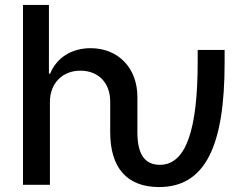

<svg xmlns="http://www.w3.org/2000/svg" viewBox="-20 -748 1002 777"><path d="M73 0H182V-336C182 -411 233 -462 305 -462C379 -462 426 -412 426 -337V-213C426 -71 492 9 624 9C813 9 889 -162 889 -494V-546H780V-498C780 -226 734 -81 627 -81C567 -81 536 -122 536 -213V-356C536 -472 459 -553 347 -553C269 -553 209 -514 183 -450H178V-728H73Z"/></svg>

Font: Wafeq Medium
Style: Regular
Weight: 500
Designer: Rasmus Andersson & Azza Alameddine
Foundry: Google & TypeTogether
Version: Version 3.000;January 28, 2025;FontCreator 15.0.0.3014 64-bi